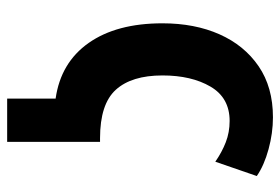

<svg xmlns="http://www.w3.org/2000/svg" viewBox="-140 -624 764 523"><g transform="rotate(90 241.5 -362.0)"><path d="M248 0V-132Q150 -146 96.5 -222Q43 -298 43 -423Q43 -511 73 -578.5Q103 -646 160 -685Q217 -724 299 -724Q342 -724 386 -712Q430 -700 459 -680L420 -567Q394 -585 367 -595.5Q340 -606 309 -606Q246 -606 215.5 -554Q185 -502 185 -423Q185 -339 224 -296Q263 -253 356 -253H366V0Z"/></g></svg>

Font: Noto Sans ExtraCondensed
Style: Bold
Weight: 700
Width: 2
Designer: Monotype Design Team
Foundry: Monotype Imaging Inc.
Version: Version 2.013; ttfautohint (v1.8.4.7-5d5b)